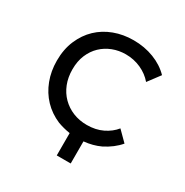

<svg xmlns="http://www.w3.org/2000/svg" viewBox="-135 -557 745 775"><g transform="rotate(30 237.5 -169.0)"><path d="M298 110H233V6Q202 1 175 -9Q133 -27 103.5 -58Q74 -89 58 -131Q42 -173 42 -222Q42 -275 60 -317Q78 -359 108.5 -388Q139 -417 180.5 -432.5Q222 -448 270 -448Q321 -448 365 -431Q409 -414 439 -383L397 -327Q375 -353 342 -368Q309 -383 271 -383Q239 -383 210.5 -372Q182 -361 160.5 -340.5Q139 -320 126.5 -290.5Q114 -261 114 -223Q114 -186 126 -155.5Q138 -125 160 -103Q182 -81 211.5 -69Q241 -57 276 -57Q317 -57 349 -72.5Q381 -88 401 -113L446 -68Q418 -35 374 -13Q340 3 298 7Z"/></g></svg>

Font: Tilda Sans
Style: Regular
Weight: 400
Designer: ParaType Ltd
Foundry: ParaType Ltd
Version: Version 1.009